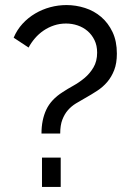

<svg xmlns="http://www.w3.org/2000/svg" viewBox="-20 -739 519 759"><path d="M144 -211Q144 -265 163 -305.5Q182 -346 228 -375Q246 -387 269.5 -400Q293 -413 314 -430.5Q335 -448 349.5 -472.5Q364 -497 364 -531Q364 -559 353.5 -580.5Q343 -602 326 -616.5Q309 -631 287 -638.5Q265 -646 241 -646Q216 -646 193.5 -638.5Q171 -631 152 -618Q133 -605 118 -587.5Q103 -570 93 -551L34 -590Q47 -621 69 -645Q91 -669 119 -685.5Q147 -702 178.5 -710.5Q210 -719 243 -719Q280 -719 316 -707.5Q352 -696 380 -672Q408 -648 425 -612Q442 -576 442 -527Q442 -489 431.5 -462Q421 -435 404 -415Q387 -395 364 -380Q341 -365 316 -351Q298 -341 280 -330Q262 -319 248.5 -303.5Q235 -288 226.5 -266Q218 -244 218 -211ZM146 0V-116H220V0Z"/></svg>

Font: Boldmen Medium
Style: Regular
Weight: 400
Designer: Matt McInerney, Pablo Impallari, Rodrigo Fuenzalida
Foundry: LIVING CONCEPT
Version: Version 1.000